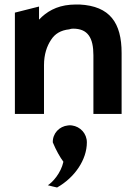

<svg xmlns="http://www.w3.org/2000/svg" viewBox="-20 -505 607 851"><path d="M365 126C365 87 336 56 299 51C293 50 287 50 281 51C243 55 213 86 214 126C228 160 246 192 261 212C250 263 212 304 192 316C206 320 220 323 233 326C311 282 365 203 365 126ZM333 -485C319 -485 306 -485 292 -484C229 -479 185 -452 153 -418V-476L46 -449V0H175V-216C175 -264 188 -301 206 -328C223 -355 249 -371 287 -375C292 -377 298 -378 304 -378C369 -378 394 -338 394 -260V0H519V-270C519 -404 467 -478 333 -485Z"/></svg>

Font: Bluebird
Style: Regular
Weight: 400
Designer: Jasper
Foundry: Cannot Into Space Fonts
Version: Version 0.98